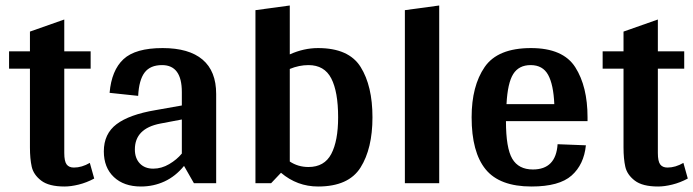

<svg xmlns="http://www.w3.org/2000/svg" viewBox="-20 -667 2524 699"><path d="M323 -17Q295 -2 266.5 5Q238 12 215 12Q158 12 130 -9.5Q102 -31 95.5 -60Q89 -89 89 -130V-417H13V-480H89V-552L214 -596V-480H310V-417H214V-110Q214 -80 222.5 -68.5Q231 -57 249 -57Q278 -57 307 -74Z M358 -116Q358 -180 404.5 -215Q451 -250 546 -266L642 -283V-332Q642 -430 570 -430Q527 -430 506.5 -403Q486 -376 483 -318L379 -329Q386 -411 429.5 -451.5Q473 -492 572 -492Q668 -492 717.5 -450Q767 -408 767 -325V0H686L650 -63Q619 -25 579 -6.5Q539 12 493 12Q431 12 394.5 -22.5Q358 -57 358 -116ZM642 -108V-232L563 -217Q471 -199 471 -123Q471 -91 489 -72Q507 -53 538 -53Q568 -53 596 -69.5Q624 -86 642 -108Z M1336 -240Q1336 -126 1292.5 -57Q1249 12 1138 12Q1062 12 1003 -38L967 0H910V-630L1035 -647V-469Q1086 -492 1138 -492Q1250 -492 1293 -423Q1336 -354 1336 -240ZM1211 -240Q1211 -333 1186 -381.5Q1161 -430 1103 -430Q1069 -430 1035 -416V-79Q1065 -59 1103 -59Q1161 -59 1186 -106.5Q1211 -154 1211 -240Z M1579 0H1454V-630L1579 -647Z M2119 -226H1822Q1822 -128 1845 -89Q1868 -50 1920 -50Q2004 -50 2010 -142L2113 -138Q2106 -68 2061 -28Q2016 12 1915 12Q1799 12 1748 -50.5Q1697 -113 1697 -240Q1697 -354 1744.5 -423Q1792 -492 1913 -492Q2030 -492 2074.5 -422Q2119 -352 2119 -240ZM1824 -288H1998Q1995 -359 1975.5 -394.5Q1956 -430 1912 -430Q1869 -430 1848.5 -397.5Q1828 -365 1824 -288Z M2484 -17Q2456 -2 2427.5 5Q2399 12 2376 12Q2319 12 2291 -9.5Q2263 -31 2256.5 -60Q2250 -89 2250 -130V-417H2174V-480H2250V-552L2375 -596V-480H2471V-417H2375V-110Q2375 -80 2383.5 -68.5Q2392 -57 2410 -57Q2439 -57 2468 -74Z"/></svg>

Font: Arya
Style: Bold
Weight: 700
Designer: Eduardo Rodriguez Tunni, Modular Infotech
Foundry: Eduardo Rodriguez Tunni, Modular Infotech
Version: Version 1.002